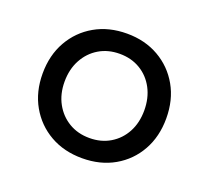

<svg xmlns="http://www.w3.org/2000/svg" viewBox="-100 -675 875 804"><g transform="rotate(20 337.5 -273.5)"><path d="M338 4Q257 4 195 -31.5Q133 -67 97.5 -129.5Q62 -192 62 -273Q62 -355 97.5 -417.5Q133 -480 195 -515.5Q257 -551 338 -551Q418 -551 480 -515.5Q542 -480 577.5 -417.5Q613 -355 613 -273Q613 -192 578 -129.5Q543 -67 481 -31.5Q419 4 338 4ZM338 -86Q390 -86 430 -110Q470 -134 492.5 -176Q515 -218 515 -273Q515 -328 492.5 -370.5Q470 -413 430 -437Q390 -461 338 -461Q286 -461 246 -437Q206 -413 183 -370.5Q160 -328 160 -273Q160 -218 183 -176Q206 -134 246 -110Q286 -86 338 -86Z"/></g></svg>

Font: Comfortaa
Style: Bold
Weight: 700
Designer: Johan Aakerlund
Foundry: Johan Aakerlund
Version: Version 3.104; ttfautohint (v1.8.1.43-b0c9)